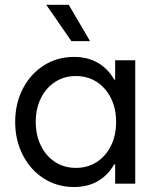

<svg xmlns="http://www.w3.org/2000/svg" viewBox="-20 -750 638 784"><path d="M282.2 13.7Q213.9 13.7 159.2 -21Q104.5 -55.7 73.2 -116.7Q42 -177.7 42 -252Q42 -327.1 73.2 -387.7Q104.5 -448.2 159.2 -482.9Q213.9 -517.6 282.2 -517.6Q345.7 -517.6 391.1 -486.3Q436.5 -455.1 460.4 -395.5Q484.4 -335.9 484.4 -252L434.6 -424.8H496.1V-79.1H434.6L484.4 -252Q484.4 -168 460.4 -108.4Q436.5 -48.8 391.1 -17.6Q345.7 13.7 282.2 13.7ZM454.1 -252Q454.1 -306.6 433.1 -349.1Q412.1 -391.6 375 -415.5Q337.9 -439.5 290 -439.5Q242.2 -439.5 205.1 -415.5Q168 -391.6 147 -349.1Q126 -306.6 126 -252Q126 -198.2 147 -155.3Q168 -112.3 205.1 -88.4Q242.2 -64.5 290 -64.5Q337.9 -64.5 375 -88.4Q412.1 -112.3 433.1 -154.8Q454.1 -197.3 454.1 -252ZM450.2 0V-101.6L471.7 -252L450.2 -385.7V-503.9H532.2V0ZM168.9 -730.5H260.7L347.7 -582H271.5Z"/></svg>

Font: Wanted Sans Variable
Style: Regular
Weight: 400
Designer: Original Design by Kil Hyung-jin and Kang Hanbin, Wanted Lab, Inc; Hangeul from Source Han Sans by Jang Soo-young and Ka
Foundry: Wanted Lab, Inc.
Version: Version 1.003;Glyphs 3.2 (3227)